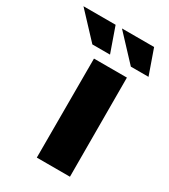

<svg xmlns="http://www.w3.org/2000/svg" viewBox="-260 -756 738 838"><g transform="rotate(30 109.0 -337.0)"><path d="M63 0V-499H229L230 0ZM26 -549 -91 -674H71L115 -549ZM220 -549 103 -674H265L309 -549Z"/></g></svg>

Font: Maven Pro ExtraBold
Style: Regular
Weight: 800
Designer: Joe Prince
Foundry: Joe Prince
Version: Version 2.100